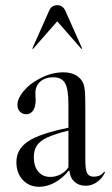

<svg xmlns="http://www.w3.org/2000/svg" viewBox="-20 -711 431 738"><path d="M43 -88Q43 -138 88.5 -168Q134 -198 243 -220V-311Q243 -369 230 -391.5Q217 -414 185 -414Q154 -414 135 -397.5Q116 -381 116 -353L117 -326Q117 -301 107.5 -286.5Q98 -272 81 -272Q66 -272 56.5 -282Q47 -292 47 -308Q47 -332 70.5 -360.5Q94 -389 131 -408Q176 -433 224 -433Q252 -433 271.5 -422Q291 -411 300 -391Q305 -378 306.5 -359Q308 -340 308 -286V-95Q308 -59 315 -45.5Q322 -32 340 -32Q367 -32 380 -51L384 -49Q372 -24 352 -10.5Q332 3 309 3Q283 3 266 -12.5Q249 -28 247 -54L244 -55Q221 -26 191 -9.5Q161 7 130 7Q92 7 67.5 -19.5Q43 -46 43 -88ZM243 -68V-209Q191 -196 162.5 -183Q134 -170 122 -152Q110 -134 110 -107Q110 -72 127 -51.5Q144 -31 173 -31Q194 -31 212.5 -40.5Q231 -50 243 -68ZM293 -523 200 -629 107 -523 104 -524 169 -670Q178 -691 200 -691Q221 -691 231 -670L296 -524Z"/></svg>

Font: Libre Caslon Display
Style: Regular
Weight: 400
Designer: Pablo Impallari, Rodrigo Fuenzalida
Foundry: Pablo Impallari, Rodrigo Fuenzalida
Version: Version 1.100; ttfautohint (v1.6) -l 8 -r 50 -G 200 -x 14 -D